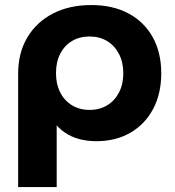

<svg xmlns="http://www.w3.org/2000/svg" viewBox="-20 -566 710 780"><path d="M53.7 194V-266.8Q53.7 -350.8 90.7 -413.4Q127.7 -476.1 194.7 -510.8Q261.8 -545.5 350.8 -545.5Q438.1 -545.5 501.8 -511.5Q565.5 -477.5 600.3 -415.2Q635.1 -352.9 635.1 -268.2Q635.1 -185.6 602.1 -123.4Q569.1 -61.2 509.7 -26.8Q450.3 7.6 371.5 7.6Q295 7.6 243.3 -27.6Q191.5 -62.9 164 -134.7L210.3 -150.3V194ZM343.6 -119.5Q384.9 -119.5 415.5 -138.3Q446.2 -157 463.5 -190.4Q480.9 -223.7 480.9 -268.2Q480.9 -312.6 463.5 -346.5Q446.2 -380.3 415.3 -399.1Q384.5 -417.8 343.6 -417.8Q303.3 -417.8 272.5 -399.4Q241.6 -380.9 224.6 -347.4Q207.5 -313.8 207.5 -268.8Q207.5 -224.3 224.6 -190.7Q241.6 -157 272.5 -138.3Q303.3 -119.5 343.6 -119.5Z"/></svg>

Font: Montserrat Alternates Thin
Style: Regular
Weight: 100
Designer: Julieta Ulanovsky
Foundry: Julieta Ulanovsky
Version: Version 9.000